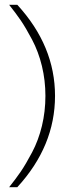

<svg xmlns="http://www.w3.org/2000/svg" viewBox="-20 -739 297 799"><path d="M18 -719Q46 -684 66.5 -654Q87 -624 113.5 -574Q140 -524 154.5 -464Q169 -404 169 -340Q169 -275 154.5 -215Q140 -155 113.5 -105Q87 -55 66.5 -25Q46 5 18 40H52Q209 -131 209 -340Q209 -548 52 -719Z"/></svg>

Font: Roundo Light
Style: Regular
Weight: 300
Designer: Namrata Goyal (Gurmukhi), Shiva Nallaperumal (Latin)
Foundry: Indian Type Foundry
Version: Version 1.000;PS 1.0;hotconv 1.0.88;makeotf.lib2.5.647800